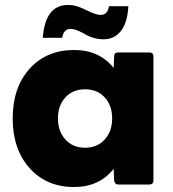

<svg xmlns="http://www.w3.org/2000/svg" viewBox="-20 -742 695 772"><path d="M322 -148Q371 -148 401 -181Q431 -214 431 -266Q431 -318 401 -350.5Q371 -383 322 -383Q273 -383 243 -350.5Q213 -318 213 -266Q213 -214 243 -181Q273 -148 322 -148ZM278 10Q167 10 99 -66Q31 -142 31 -266Q31 -390 99 -465.5Q167 -541 278 -541Q379 -541 437 -469L439 -516Q439 -531 455 -531H581Q596 -531 597 -516V-16Q597 -1 581 0H455Q442 0 439 -16L437 -63Q379 10 278 10ZM396 -584Q354 -584 314 -609Q281 -626 264 -626Q236 -626 230 -590H152Q162 -722 253 -722Q274 -722 292 -716Q310 -710 334 -698Q367 -682 384 -682Q413 -682 418 -717H496Q493 -653 467 -618.5Q441 -584 396 -584Z"/></svg>

Font: YamahaIndonesia935. App XBold
Style: Regular
Weight: 800
Designer: Dalton Maag Ltd
Foundry: Dalton Maag Ltd
Version: Version 1.002; January 01, 2024; Regular/Italic